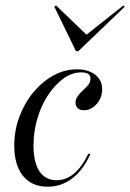

<svg xmlns="http://www.w3.org/2000/svg" viewBox="-20 -684 484 715"><path d="M157.3 11.3Q98.4 11.3 65.7 -29Q33.1 -69.4 33.1 -141.9Q33.1 -197.6 52 -248.8Q71 -300 104 -339.9Q137.1 -379.8 178.6 -402.8Q220.2 -425.8 266.1 -425.8Q308.9 -425.8 334.7 -405.6Q360.5 -385.5 360.5 -350.8Q360.5 -330.6 351.2 -312.9Q341.9 -295.2 326.2 -284.3Q310.5 -273.4 293.5 -273.4Q278.2 -273.4 269.8 -281Q261.3 -288.7 261.3 -301.6Q261.3 -315.3 269.8 -326.6Q278.2 -337.9 289.1 -347.6Q300 -357.3 308.5 -367.7Q316.9 -378.2 316.9 -391.1Q316.9 -414.5 283.1 -414.5Q248.4 -414.5 216.9 -391.9Q185.5 -369.4 159.7 -331Q133.9 -292.7 119.4 -243.5Q104.8 -194.4 104.8 -141.9Q104.8 -79 127 -46Q149.2 -12.9 190.3 -12.9Q225.8 -12.9 255.2 -37.1Q284.7 -61.3 308.9 -111.3H316.9Q290.3 -51.6 249.6 -20.2Q208.9 11.3 157.3 11.3ZM439.5 -663.7 444.4 -658.9 271.8 -493.5H262.9L182.3 -658.9L188.7 -663.7L312.9 -544.4L291.9 -546.8Z"/></svg>

Font: Playfair 144pt Light
Style: Italic
Weight: 300
Italic angle: -15.6°
Designer: Claus Eggers Sørensen
Foundry: Claus Eggers Sørensen
Version: Version 2.001;gftools[0.9.30]